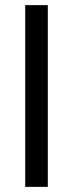

<svg xmlns="http://www.w3.org/2000/svg" viewBox="-20 -727 284 747"><path d="M166 0H78.1V-707H166Z"/></svg>

Font: Pretendard Std Variable
Style: Regular
Weight: 400
Designer: Base glyphs from Inter by Rasmus Andersson; Hangeul glyphs from Noto Sans CJK(Source Han Sans) by Jang Soo-young and Kan
Foundry: Kil Hyung-jin
Version: Version 1.309;Glyphs 3.2 (3225)